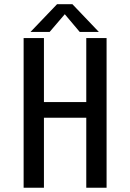

<svg xmlns="http://www.w3.org/2000/svg" viewBox="-20 -878 610 898"><path d="M442.5 -728.5H353L283 -811.5L212 -728.5H122.5L247 -858.5H318.5ZM383.5 -700H478.5V0H383.5V-327.5H185.5V0H90.5V-700H185.5V-400.5H383.5Z"/></svg>

Font: League Mono Narrow
Style: Regular
Weight: 400
Width: 3
Designer: Tyler Finck
Foundry: The League of Moveable Type / Tyler Finck
Version: Version 2.210